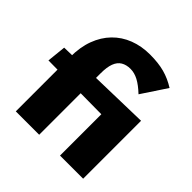

<svg xmlns="http://www.w3.org/2000/svg" viewBox="-186 -860 1010 1010"><g transform="rotate(45 318.5 -355.5)"><path d="M78 0V-405Q78 -478 99 -534.5Q120 -591 158.5 -630.5Q197 -670 250 -690.5Q303 -711 366 -711Q429 -711 474.5 -698.5Q520 -686 563 -659L471 -520Q435 -554 405.5 -569.5Q376 -585 347 -585Q316 -585 294.5 -572Q273 -559 262.5 -531Q252 -503 252 -458V0ZM564 -306 10 -311 21 -417 579 -431ZM407 0V-402L579 -431V0Z"/></g></svg>

Font: Ysabeau Infant Black
Style: Regular
Weight: 900
Designer: Christian Thalmann (Catharsis Fonts)
Version: Version 2.001;gftools[0.9.30]; featfreeze: ss01,ss02,lnum